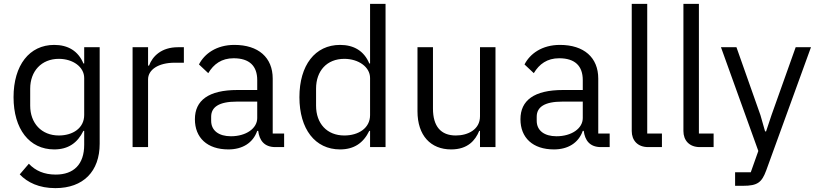

<svg xmlns="http://www.w3.org/2000/svg" viewBox="-20 -760 4227 992"><path d="M495 -516H415V-432H411C384 -497 331 -528 260 -528C132 -528 50 -423 50 -258C50 -93 132 12 260 12C332 12 380 -21 411 -84H415V-12C415 89 361 142 268 142C208 142 163 122 129 86L82 141C122 183 182 212 266 212C411 212 495 125 495 -17ZM284 -60C194 -60 136 -124 136 -214V-302C136 -392 194 -456 284 -456C357 -456 415 -414 415 -357V-166C415 -98 356 -60 284 -60Z M745 0V-350C745 -399 797 -436 883 -436H930V-516H899C815 -516 768 -470 750 -421H745V-516H665V0Z M1448 0V-70H1389V-354C1389 -463 1315 -528 1191 -528C1098 -528 1036 -482 1008 -427L1056 -382C1084 -429 1125 -459 1187 -459C1269 -459 1309 -419 1309 -346V-295H1207C1057 -295 987 -241 987 -144C987 -48 1051 12 1160 12C1232 12 1287 -21 1309 -84H1314C1320 -36 1344 0 1403 0ZM1173 -56C1111 -56 1071 -85 1071 -136V-157C1071 -207 1112 -235 1203 -235H1309V-150C1309 -97 1252 -56 1173 -56Z M1892 0H1972V-740H1892V-432H1888C1861 -497 1808 -528 1737 -528C1608 -528 1527 -423 1527 -258C1527 -93 1608 12 1737 12C1808 12 1857 -20 1888 -84H1892ZM1759 -60C1669 -60 1613 -122 1613 -214V-302C1613 -394 1669 -456 1759 -456C1832 -456 1892 -414 1892 -357V-165C1892 -98 1832 -60 1759 -60Z M2460 0H2540V-516H2460V-159C2460 -91 2398 -60 2335 -60C2258 -60 2217 -107 2217 -199V-516H2137V-185C2137 -60 2205 12 2311 12C2397 12 2436 -35 2456 -84H2460Z M3130 0V-70H3071V-354C3071 -463 2997 -528 2873 -528C2780 -528 2718 -482 2690 -427L2738 -382C2766 -429 2807 -459 2869 -459C2951 -459 2991 -419 2991 -346V-295H2889C2739 -295 2669 -241 2669 -144C2669 -48 2733 12 2842 12C2914 12 2969 -21 2991 -84H2996C3002 -36 3026 0 3085 0ZM2855 -56C2793 -56 2753 -85 2753 -136V-157C2753 -207 2794 -235 2885 -235H2991V-150C2991 -97 2934 -56 2855 -56Z M3400 0V-70H3324V-740H3244V-83C3244 -35 3274 0 3329 0Z M3667 0V-70H3591V-740H3511V-83C3511 -35 3541 0 3596 0Z M3966 -165 3938 -81H3933L3909 -165L3785 -516H3705L3898 20L3859 130H3778V200H3819C3895 200 3916 182 3939 120L4170 -516H4091Z"/></svg>

Font: LVC Sans
Style: Regular
Weight: 400
Designer: Mike Abbink, Paul van der Laan, Pieter van Rosmalen
Foundry: Bold Monday
Version: Version 3.0